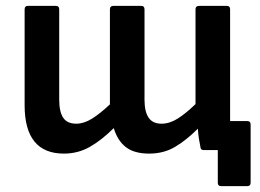

<svg xmlns="http://www.w3.org/2000/svg" viewBox="-20 -512 886 655"><path d="M198 12Q64 12 64 -153V-480Q64 -492 75 -492H170Q182 -492 182 -480V-172Q182 -131 195.5 -110.5Q209 -90 240 -90Q266 -90 293.5 -107Q321 -124 355 -156V-480Q355 -492 367 -492H462Q473 -492 473 -480V-172Q473 -131 487 -110.5Q501 -90 531 -90Q558 -90 585.5 -107Q613 -124 647 -157V-480Q647 -492 659 -492H753Q765 -492 765 -480V-125Q765 -112 765 -99H766H823Q835 -99 835 -87V111Q835 123 823 123H735Q723 123 723 111V0H675Q665 0 664 -9Q661 -23 658.5 -39.5Q656 -56 655 -73Q615 -33 576.5 -10.5Q538 12 489 12Q438 12 409.5 -10Q381 -32 368 -75Q327 -34 286.5 -11Q246 12 198 12Z"/></svg>

Font: Sofia Sans
Style: Bold
Weight: 700
Designer: Botio Nikoltchev, Ani Petrova
Foundry: lettersoup
Version: Version 4.100; ttfautohint (v1.8.4.7-5d5b)